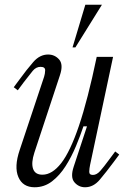

<svg xmlns="http://www.w3.org/2000/svg" viewBox="-20 -780 540 810"><path d="M126 10Q76 10 57.5 -33Q39 -76 63 -147L166 -456Q170 -468 170.5 -483Q171 -498 151 -498Q132 -498 118 -481Q104 -464 81 -434L55 -399L38 -412L61 -443Q93 -487 120.5 -518.5Q148 -550 183 -550Q211 -550 229.5 -529Q248 -508 233 -463L125 -136Q111 -93 119.5 -68Q128 -43 159 -43Q200 -43 238 -91.5Q276 -140 313 -249Q350 -358 388 -540H457L360 -84Q357 -70 356.5 -56Q356 -42 372 -42Q388 -42 403 -59Q418 -76 440 -106L466 -141L483 -128L460 -97Q428 -54 401 -22Q374 10 339 10Q312 10 294 -11Q276 -32 291 -77L347 -247H332Q319 -208 300.5 -163.5Q282 -119 257 -79.5Q232 -40 199.5 -15Q167 10 126 10ZM286 -580 340 -760H410L298 -580Z"/></svg>

Font: Xanh Mono
Style: Italic
Weight: 400
Italic angle: -12°
Monospace: yes
Designer: Lam Bao, Duy Dao
Foundry: Yellow Type Foundry
Version: Version 3.101; ttfautohint (v1.8.3)